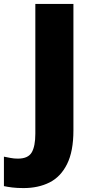

<svg xmlns="http://www.w3.org/2000/svg" viewBox="-99 -734 471 978"><path d="M21 224Q-12 224 -36.5 221Q-61 218 -79 214V64Q-63 67 -45.5 70.5Q-28 74 -8 74Q44 74 62.5 42.5Q81 11 81 -53V-714H275V-70Q275 37 242.5 102Q210 167 153 195.5Q96 224 21 224Z"/></svg>

Font: Noto Sans Lao Black
Style: Regular
Weight: 900
Designer: Monotype Design Team
Foundry: Monotype Imaging Inc.
Version: Version 2.003; ttfautohint (v1.8.4.7-5d5b)